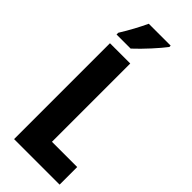

<svg xmlns="http://www.w3.org/2000/svg" viewBox="-296 -1022 1011 1011"><g transform="rotate(45 209.5 -516.5)"><path d="M300 -972V-982H137C116 -937 90 -888 57 -835V-822H162C210 -866 273 -936 300 -972ZM65 -51H404V-182H216V-765H65Z"/></g></svg>

Font: Noto Sans Tamil UI ExtraCondensed ExtraBold
Style: Regular
Weight: 800
Width: 2
Designer: Jelle Bosma - Monotype Design Team
Foundry: Monotype Imaging Inc.
Version: Version 2.004